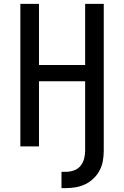

<svg xmlns="http://www.w3.org/2000/svg" viewBox="-20 -755 640 990"><path d="M297 215V131H319Q340 131 360.5 124Q381 117 394.5 101Q408 85 413.5 64Q419 43 419 22V-336H181V0H85V-735H181V-420H419V-735H515V22Q515 48 510.5 74Q506 100 494 123Q482 146 463 164.5Q444 183 420.5 194.5Q397 206 371 210.5Q345 215 319 215Z"/></svg>

Font: Iosevka Medium Extended
Style: Regular
Weight: 500
Width: 7
Monospace: yes
Designer: Belleve Invis
Foundry: Belleve Invis
Version: Version 32.5.0; ttfautohint (v1.8.4)